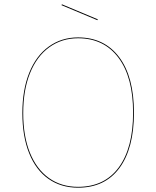

<svg xmlns="http://www.w3.org/2000/svg" viewBox="-20 -864 727 893"><path d="M603 -340Q603 -174 535.5 -82.5Q468 9 343 9Q264 9 205.5 -32Q147 -73 115.5 -151.5Q84 -230 84 -338Q84 -446 116 -525.5Q148 -605 207 -647.5Q266 -690 343 -690Q465 -690 534 -598.5Q603 -507 603 -340ZM88 -338Q88 -231 119 -154Q150 -77 207.5 -36Q265 5 343 5Q466 5 532.5 -85.5Q599 -176 599 -340Q599 -505 531 -595.5Q463 -686 343 -686Q267 -686 209 -644Q151 -602 119.5 -523.5Q88 -445 88 -338ZM435 -774 433 -770 266 -840 268 -844Z"/></svg>

Font: FiraGO Four
Style: Regular
Weight: 100
Designer: bBox Type
Foundry: bBox Type GmbH
Version: Version 1.001